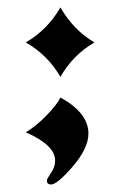

<svg xmlns="http://www.w3.org/2000/svg" viewBox="-20 -428 329 512"><path d="M231.9 -314.9Q175.3 -282.2 141.1 -223.1Q107.4 -281.2 48.8 -314.9Q106.4 -348.1 141.1 -408.2Q176.3 -347.2 231.9 -314.9ZM215.8 -71.8Q215.8 -31.7 171.4 19Q131.8 64 116.2 64Q105 64 105 53.2Q105 48.8 116 33.2Q127 17.6 127 0Q127 -41 48.8 -75.2Q76.7 -91.8 104.5 -120.6Q132.3 -149.4 141.1 -168Q215.8 -127 215.8 -71.8Z"/></svg>

Font: Ezra SIL
Style: Regular
Weight: 400
Designer: Development by SIL's NRSI team. OpenType tables by Ralph Hancock ( hancock@dircon.co.uk )
Foundry: SIL International, Version 2.51: 2007
Version: Version 2.51, 2007